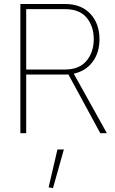

<svg xmlns="http://www.w3.org/2000/svg" viewBox="-20 -670 578 966"><path d="M224.6 272.5 246.6 276.4 301.3 82H269ZM111.8 -294.9H307.1C313 -294.9 318.8 -294.9 324.2 -295.4L484.4 0H517.6L351.1 -299.3C391.6 -308.1 423.3 -328.1 446.3 -359.4C469.2 -390.1 480.5 -428.2 480.5 -473.1C480.5 -525.4 464.8 -568.4 434.1 -601.1C403.3 -633.8 360.8 -649.9 307.1 -649.9H82.5V0H111.8ZM307.1 -624C355.5 -624 391.6 -609.9 415.5 -581.5C439.5 -552.7 451.7 -516.6 451.7 -473.1C451.7 -429.7 439.5 -393.1 415.5 -364.3C391.6 -335 355.5 -320.3 307.1 -320.3H111.8V-624Z"/></svg>

Font: Estedad Thin
Style: Regular
Weight: 100
Designer: Amin Abedi
Version: Version 7.3